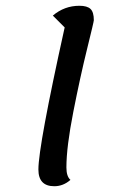

<svg xmlns="http://www.w3.org/2000/svg" viewBox="-20 -620 428 665"><path d="M168 25Q113 25 113 -33Q113 -114 204 -525L163 -566Q203 -600 255 -600Q282 -600 293.5 -589Q305 -578 305 -550Q305 -545 281.5 -450Q258 -355 234 -233Q210 -111 210 -40Q210 -9 224 3Q199 25 168 25Z"/></svg>

Font: Lemonada Light
Style: Regular
Weight: 300
Designer: Mohamed Gaber (Arabic), Eduardo Tunni (Latin)
Foundry: Kief Type Foundry
Version: Version 4.004